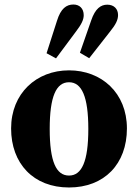

<svg xmlns="http://www.w3.org/2000/svg" viewBox="-20 -807 605 842"><path d="M282.7 15.2C437.5 15.2 536.6 -87.8 536.6 -243.7C536.6 -399.6 425.2 -498.5 282.7 -498.5C139.5 -498.5 28.7 -397.4 28.7 -243.7C28.7 -89.9 126.5 15.2 282.7 15.2ZM282.7 -37.1C226.1 -37.1 198 -98.8 198 -241.5C198 -383.4 226.1 -446.3 282.7 -446.3C338.6 -446.3 367.3 -383.4 367.3 -241.5C367.3 -98.8 338.6 -37.1 282.7 -37.1ZM184.2 -573.5 225.6 -551 314.3 -670.2C337.6 -700.7 347.1 -721 347.1 -740.4C347.1 -769.6 328.9 -787.2 302 -787.2C271.3 -787.2 246.4 -769.7 229.8 -715.5L184.2 -573.5ZM330.5 -575.7 371.2 -551.7 462.8 -668.7C486.8 -698.5 497.7 -718.8 497.7 -741.1C497.7 -767.4 480.3 -786.5 450.5 -786.5C422.7 -786.5 397.8 -770.4 379.7 -716.9L330.5 -575.7Z"/></svg>

Font: Source Serif Variable
Style: Regular
Weight: 389
Designer: Frank Grießhammer
Foundry: Adobe Systems Incorporated
Version: Version 3.001;hotconv 1.0.111;makeotfexe 2.5.65597